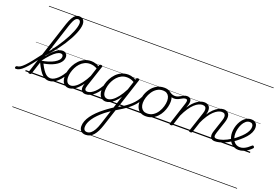

<svg xmlns="http://www.w3.org/2000/svg" viewBox="-382 -1803 4485 3106"><g transform="rotate(20 1860.5 -250.0)"><path d="M-156 17Q-168 17 -173 9.5Q-178 2 -176 -7Q-174 -16 -166.5 -23.5Q-159 -31 -147 -31Q-125 -31 -97 -48.5Q-69 -66 -31.5 -104.5Q6 -143 57 -206.5Q108 -270 177 -362Q187 -376 193.5 -370Q200 -364 199.5 -349.5Q199 -335 189 -321Q121 -225 69 -160Q17 -95 -22.5 -56Q-62 -17 -94 0Q-126 17 -156 17ZM80 15Q68 15 59.5 10Q51 5 55 -7L359 -943Q382 -1010 406 -1052.5Q430 -1095 458.5 -1114.5Q487 -1134 521 -1134Q551 -1134 572 -1121Q593 -1108 604 -1084.5Q615 -1061 615 -1028Q615 -996 604 -954.5Q593 -913 573 -864.5Q553 -816 524 -762.5Q495 -709 459 -653Q423 -597 381 -540.5Q339 -484 292 -429Q245 -374 195 -323L198 -372Q239 -418 278 -468.5Q317 -519 353 -572.5Q389 -626 421 -678.5Q453 -731 478.5 -781.5Q504 -832 522.5 -877Q541 -922 551 -960Q561 -998 561 -1025Q561 -1044 555.5 -1057Q550 -1070 540 -1076.5Q530 -1083 516 -1083Q496 -1083 478.5 -1067.5Q461 -1052 444.5 -1018Q428 -984 409 -928L110 -4Q107 6 100.5 10.5Q94 15 80 15ZM407 17Q380 17 353.5 7.5Q327 -2 299.5 -26.5Q272 -51 242 -97Q212 -143 177 -215H165L176 -247Q243 -257 299 -274.5Q355 -292 397 -316Q439 -340 461.5 -367.5Q484 -395 484 -425Q484 -445 473.5 -456Q463 -467 442 -467Q412 -467 374 -443.5Q336 -420 288.5 -370Q241 -320 181 -242L182 -286Q228 -354 274.5 -406.5Q321 -459 367 -488.5Q413 -518 458 -518Q496 -518 518 -494.5Q540 -471 540 -437Q540 -405 525.5 -376Q511 -347 484 -322Q457 -297 419 -276.5Q381 -256 334.5 -241Q288 -226 234 -216Q264 -156 290 -119Q316 -82 338 -63Q360 -44 380.5 -37.5Q401 -31 421 -31Q431 -31 435 -23.5Q439 -16 437 -7Q435 2 427.5 9.5Q420 17 407 17ZM0 605H564V615H0ZM0 -20H564V0H0ZM0 -505H564V-500H0ZM0 -1125H564V-1115H0Z M407 17Q396 17 391.5 9.5Q387 2 388.5 -7Q390 -16 398.5 -23.5Q407 -31 422 -31Q450 -31 481 -47.5Q512 -64 543 -93Q574 -122 602 -161.5Q630 -201 653 -247Q658 -257 667 -256.5Q676 -256 682.5 -249.5Q689 -243 684 -233Q659 -179 628 -133Q597 -87 561 -53.5Q525 -20 486.5 -1.5Q448 17 407 17ZM564 605V615ZM564 -20V0ZM564 -505V-500ZM564 -1125V-1115Z M753 17Q714 17 685.5 -2Q657 -21 642 -57Q627 -93 627 -141Q627 -185 640 -236Q653 -287 679 -337Q705 -387 744 -428.5Q783 -470 835 -494.5Q887 -519 952 -519Q990 -519 1029.5 -505.5Q1069 -492 1100 -469L1088 -425Q1046 -452 1012 -461Q978 -470 947 -470Q895 -470 853 -449Q811 -428 779 -392.5Q747 -357 726 -314.5Q705 -272 694 -228Q683 -184 683 -146Q683 -111 692.5 -86Q702 -61 720.5 -47Q739 -33 767 -33Q804 -33 847.5 -62.5Q891 -92 937.5 -152.5Q984 -213 1030 -305L1044 -266Q994 -161 941.5 -99Q889 -37 841 -10Q793 17 753 17ZM1041 17Q1013 17 994 7Q975 -3 966 -22Q957 -41 957.5 -67Q958 -93 968 -125L1088 -494Q1093 -506 1099.5 -510.5Q1106 -515 1119 -515Q1137 -515 1142 -507.5Q1147 -500 1143 -488L1022 -122Q1006 -73 1015.5 -52Q1025 -31 1056 -31Q1065 -31 1069 -23.5Q1073 -16 1071.5 -7Q1070 2 1062.5 9.5Q1055 17 1041 17ZM564 605H1199V615H564ZM564 -20H1199V0H564ZM564 -505H1199V-500H564ZM564 -1125H1199V-1115H564Z M1042 17Q1031 17 1026.5 9.5Q1022 2 1023.5 -7Q1025 -16 1033.5 -23.5Q1042 -31 1057 -31Q1085 -31 1116 -47.5Q1147 -64 1178 -93Q1209 -122 1237 -161.5Q1265 -201 1288 -247Q1293 -257 1302 -256.5Q1311 -256 1317.5 -249.5Q1324 -243 1319 -233Q1294 -179 1263 -133Q1232 -87 1196 -53.5Q1160 -20 1121.5 -1.5Q1083 17 1042 17ZM1199 605V615ZM1199 -20V0ZM1199 -505V-500ZM1199 -1125V-1115Z M1266 634Q1213 634 1184.5 603.5Q1156 573 1156 524Q1156 480 1173.5 434.5Q1191 389 1224 343Q1257 297 1304.5 250Q1352 203 1411 158Q1434 140 1456 124Q1478 108 1500 93Q1522 78 1543 64L1612 -148Q1573 -88 1533 -51.5Q1493 -15 1456.5 1Q1420 17 1389 17Q1350 17 1321.5 -2Q1293 -21 1278 -57Q1263 -93 1263 -141Q1263 -186 1276 -237.5Q1289 -289 1315 -338.5Q1341 -388 1380 -429Q1419 -470 1471.5 -494.5Q1524 -519 1589 -519Q1610 -519 1633 -514.5Q1656 -510 1678.5 -501Q1701 -492 1720 -479L1726 -496Q1729 -507 1735.5 -511Q1742 -515 1755 -515Q1773 -515 1778 -507.5Q1783 -500 1779 -488L1494 385Q1474 446 1451 492.5Q1428 539 1400.5 570.5Q1373 602 1339.5 618Q1306 634 1266 634ZM1274 585Q1308 585 1338 561.5Q1368 538 1394 492Q1420 446 1441 380L1520 136Q1507 145 1492 156Q1477 167 1462 177.5Q1447 188 1433 199Q1379 243 1337.5 285.5Q1296 328 1268.5 368.5Q1241 409 1227 446Q1213 483 1213 517Q1213 538 1219.5 553.5Q1226 569 1239.5 577Q1253 585 1274 585ZM1403 -33Q1440 -33 1482 -61Q1524 -89 1569.5 -146Q1615 -203 1659 -290L1706 -435Q1670 -456 1640 -463Q1610 -470 1583 -470Q1531 -470 1489 -449Q1447 -428 1415.5 -392.5Q1384 -357 1362.5 -314.5Q1341 -272 1330.5 -228Q1320 -184 1320 -146Q1320 -111 1329 -86Q1338 -61 1357 -47Q1376 -33 1403 -33ZM1199 605H1834V615H1199ZM1199 -20H1834V0H1199ZM1199 -505H1834V-500H1199ZM1199 -1125H1834V-1115H1199Z M1579 100Q1571 104 1565.5 99Q1560 94 1557.5 86Q1555 78 1557 69Q1559 60 1567 56Q1627 22 1677 -10Q1727 -42 1767.5 -74.5Q1808 -107 1840 -142.5Q1872 -178 1897 -218.5Q1922 -259 1941 -307Q1946 -319 1955 -319Q1964 -319 1971 -312Q1978 -305 1974 -295Q1955 -241 1928 -196Q1901 -151 1866.5 -112.5Q1832 -74 1789 -39Q1746 -4 1693.5 30Q1641 64 1579 100ZM1834 605V615ZM1834 -20V0ZM1834 -505V-500ZM1834 -1125V-1115Z M2078 19Q2022 19 1983.5 -4.5Q1945 -28 1925.5 -70.5Q1906 -113 1906 -168Q1906 -223 1925 -284Q1944 -345 1982 -398.5Q2020 -452 2076.5 -485.5Q2133 -519 2209 -519Q2264 -519 2302 -496.5Q2340 -474 2360 -433.5Q2380 -393 2380 -339Q2380 -298 2368.5 -249.5Q2357 -201 2333.5 -153.5Q2310 -106 2273.5 -67Q2237 -28 2188.5 -4.5Q2140 19 2078 19ZM2084 -31Q2143 -31 2188 -61Q2233 -91 2262.5 -138Q2292 -185 2307 -237Q2322 -289 2322 -334Q2322 -376 2308.5 -406Q2295 -436 2268 -452.5Q2241 -469 2202 -469Q2144 -469 2099.5 -440Q2055 -411 2024.5 -364.5Q1994 -318 1978 -266.5Q1962 -215 1962 -171Q1962 -128 1976.5 -96.5Q1991 -65 2018 -48Q2045 -31 2084 -31ZM1834 605H2435V615H1834ZM1834 -20H2435V0H1834ZM1834 -505H2435V-500H1834ZM1834 -1125H2435V-1115H1834Z M2409 -407Q2393 -407 2374 -412Q2355 -417 2337.5 -426Q2320 -435 2306 -446Q2298 -453 2296 -461.5Q2294 -470 2297 -477Q2300 -484 2306.5 -486Q2313 -488 2322 -481Q2350 -462 2371.5 -456.5Q2393 -451 2412 -451Q2439 -451 2462.5 -461Q2486 -471 2508 -484Q2530 -497 2552.5 -507Q2575 -517 2600 -517Q2609 -517 2613 -509.5Q2617 -502 2615.5 -493Q2614 -484 2607.5 -476.5Q2601 -469 2591 -469Q2572 -469 2552 -460Q2532 -451 2510.5 -438Q2489 -425 2463.5 -416Q2438 -407 2409 -407ZM2436 605V615ZM2436 -20V0ZM2436 -505V-500ZM2436 -1125V-1115Z M2511 15Q2499 15 2491.5 10Q2484 5 2487 -6L2613 -394Q2626 -433 2620.5 -451Q2615 -469 2592 -469Q2581 -469 2576.5 -476.5Q2572 -484 2574 -493Q2576 -502 2583 -509.5Q2590 -517 2601 -517Q2624 -517 2640 -509.5Q2656 -502 2665 -487Q2674 -472 2675 -451Q2676 -430 2670 -404L2648 -337Q2680 -388 2713 -422.5Q2746 -457 2778 -478.5Q2810 -500 2839.5 -509.5Q2869 -519 2895 -519Q2941 -519 2968 -497.5Q2995 -476 3000 -433.5Q3005 -391 2985 -329L2878 -4Q2874 6 2868 10.5Q2862 15 2847 15Q2835 15 2827 10Q2819 5 2823 -6L2934 -341Q2948 -381 2947.5 -409.5Q2947 -438 2931.5 -453.5Q2916 -469 2881 -469Q2852 -469 2817.5 -453Q2783 -437 2746.5 -403Q2710 -369 2672.5 -314Q2635 -259 2599 -181L2542 -4Q2539 6 2532.5 10.5Q2526 15 2511 15ZM3267 17Q3238 17 3219 7Q3200 -3 3191 -22.5Q3182 -42 3183.5 -69.5Q3185 -97 3197 -132L3266 -341Q3280 -381 3279.5 -409.5Q3279 -438 3264 -453.5Q3249 -469 3215 -469Q3186 -469 3151.5 -452.5Q3117 -436 3079.5 -400.5Q3042 -365 3004.5 -308.5Q2967 -252 2931 -171H2907Q2939 -263 2979.5 -328.5Q3020 -394 3064 -436.5Q3108 -479 3151 -499Q3194 -519 3230 -519Q3274 -519 3300.5 -497Q3327 -475 3332 -433Q3337 -391 3317 -329L3250 -128Q3233 -77 3239.5 -54Q3246 -31 3281 -31Q3291 -31 3294.5 -23.5Q3298 -16 3296.5 -7Q3295 2 3287.5 9.5Q3280 17 3267 17ZM2435 605H3424V615H2435ZM2435 -20H3424V0H2435ZM2435 -505H3424V-500H2435ZM2435 -1125H3424V-1115H2435Z M3266 17Q3254 17 3250 9.5Q3246 2 3249 -7Q3252 -16 3260.5 -23.5Q3269 -31 3282 -31Q3330 -31 3390 -52.5Q3450 -74 3516 -117Q3523 -122 3529.5 -119Q3536 -116 3540 -108Q3544 -100 3543 -92Q3542 -84 3534 -79Q3483 -46 3434.5 -24.5Q3386 -3 3343.5 7Q3301 17 3266 17ZM3424 605V615ZM3424 -20V0ZM3424 -505V-500ZM3424 -1125V-1115Z M3518 -116Q3545 -133 3570.5 -152.5Q3596 -172 3618 -192Q3660 -227 3691 -263Q3722 -299 3739.5 -335Q3757 -371 3757 -406Q3757 -436 3742 -453Q3727 -470 3697 -470Q3658 -470 3628 -444Q3598 -418 3577.5 -378.5Q3557 -339 3547 -295.5Q3537 -252 3537 -216Q3537 -175 3547 -141.5Q3557 -108 3575.5 -83Q3594 -58 3621 -44.5Q3648 -31 3681 -31Q3715 -31 3746 -44Q3777 -57 3805.5 -78Q3834 -99 3858 -122Q3866 -131 3874.5 -130Q3883 -129 3890 -122Q3897 -115 3898.5 -107Q3900 -99 3892 -89Q3867 -62 3833 -37.5Q3799 -13 3758 2.5Q3717 18 3672 18Q3637 18 3608 6Q3579 -6 3555.5 -27Q3532 -48 3516 -77Q3500 -106 3491 -141Q3482 -176 3482 -215Q3482 -253 3491 -294.5Q3500 -336 3518.5 -376Q3537 -416 3564 -448.5Q3591 -481 3627 -500Q3663 -519 3709 -519Q3743 -519 3766 -505.5Q3789 -492 3800.5 -469Q3812 -446 3812 -414Q3812 -371 3792 -327.5Q3772 -284 3735 -241.5Q3698 -199 3648 -157Q3623 -135 3595 -114Q3567 -93 3538 -75ZM3424 605H3868V615H3424ZM3424 -20H3868V0H3424ZM3424 -505H3868V-500H3424ZM3424 -1125H3868V-1115H3424Z"/></g></svg>

Font: Playwrite CU Guides
Style: Regular
Weight: 400
Designer: Veronika Burian, José Scaglione
Foundry: TypeTogether
Version: Version 1.003